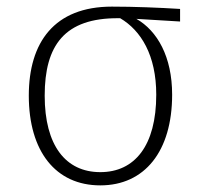

<svg xmlns="http://www.w3.org/2000/svg" viewBox="-20 -549 613 580"><path d="M524 -522C460 -526 385 -529 318 -529C144 -529 67 -421 67 -260C67 -92 148 11 283 11C417 11 500 -92 500 -263C500 -378 455 -456 392 -492L524 -484ZM452 -263C452 -109 387 -29 283 -29C178 -29 115 -110 115 -260C115 -412 175 -495 338 -494H343C406 -457 452 -382 452 -263Z"/></svg>

Font: Fira Sans ExtraLight
Style: Regular
Weight: 200
Designer: bBox Type GmbH & Carrois Corporate GbR & Edenspiekermann AG
Foundry: bBox Type GmbH & Carrois Corporate GbR & Edenspiekermann AG
Version: Version 4.300;PS 004.300;hotconv 1.0.88;makeotf.lib2.5.64775